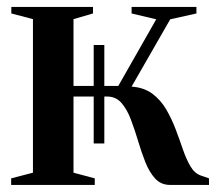

<svg xmlns="http://www.w3.org/2000/svg" viewBox="-20 -522 612 542"><path d="M11.5 0V-18.5L73 -34.5V-468L12 -484V-502.5H242.5V-484L187.5 -468V-279.5H314L421 -467.5L351.5 -484V-502.5H534.5V-484L460.5 -467.5L351.5 -277.5Q386.5 -275 410 -257.5Q433.5 -240 449 -213.5Q464.5 -187 475.8 -157.2Q487 -127.5 496.5 -99.8Q506 -72 517.8 -52.2Q529.5 -32.5 547 -26.5L570 -18.5V0H460Q434.5 0 418 -18Q401.5 -36 390.2 -64.5Q379 -93 369.5 -125Q360 -157 349.2 -185.2Q338.5 -213.5 322.8 -231.5Q307 -249.5 282.5 -249.5H187.5V-34.5L247.5 -18.5V0ZM244.5 -117V-395H274.5V-117Z"/></svg>

Font: Merriweather 144pt SemiBold
Style: Regular
Weight: 600
Version: Version 2.100